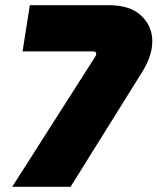

<svg xmlns="http://www.w3.org/2000/svg" viewBox="-20 -720 607 740"><path d="M27 0 346 -500Q348 -503 349.5 -506.5Q351 -510 351 -512Q351 -517 348 -519.5Q345 -522 337 -522H67L95 -700H399Q482 -700 524.5 -659.5Q567 -619 567 -561Q567 -534 558 -506Q549 -478 532 -449L252 0Z"/></svg>

Font: MuseoModerno Thin Black
Style: Italic
Weight: 900
Italic angle: -9°
Version: Version 1.003